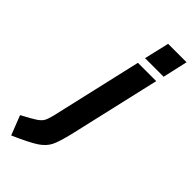

<svg xmlns="http://www.w3.org/2000/svg" viewBox="-359 -722 994 994"><g transform="rotate(45 138.0 -225.0)"><path d="M211 -680H346L315 -543H179ZM-70 123Q-15 94 7.5 79Q30 64 38.5 48.5Q47 33 55 0L170 -500H304L189 0Q171 76 155 108Q139 140 102 164.5Q65 189 -28 230Z"/></g></svg>

Font: Cairo
Style: Bold Italic
Weight: 700
Italic angle: -13°
Designer: Mohamed Gaber, Accademia di Belle Arti di Urbino and others
Foundry: Kief Type Foundry, Accademia di Belle Arti di Urbino and others
Version: Version 3.011